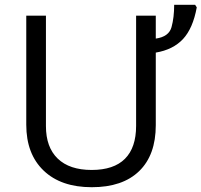

<svg xmlns="http://www.w3.org/2000/svg" viewBox="-20 -780 850 810"><path d="M637.2 -713.9V-617.2Q692.4 -625 703.6 -665.5Q714.8 -706.1 714.8 -759.8H803.2L810.1 -749Q793.9 -660.2 752 -615.2Q710 -570.3 637.2 -558.1V-252Q637.2 -126 567.1 -58.1Q497.1 9.8 367.2 9.8Q237.3 9.8 164.1 -60.3Q90.8 -130.4 90.8 -253.9V-713.9H173.8V-248Q173.8 -158.7 223.6 -110.8Q273.4 -63 366.7 -63Q460 -63 507.1 -110.1Q554.2 -157.2 554.2 -249V-713.9Z"/></svg>

Font: OpenSans-Regular
Style: Regular
Weight: 400
Foundry: Ascender Corporation
Version: Version 1.10